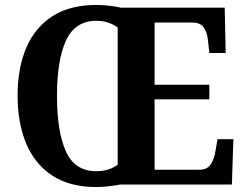

<svg xmlns="http://www.w3.org/2000/svg" viewBox="-20 -745 992 775"><path d="M368 10Q262 10 191.5 -36Q121 -82 86 -165Q51 -248 51 -359Q51 -470 86 -552Q121 -634 191.5 -679.5Q262 -725 369 -725Q393 -725 420.5 -722Q448 -719 468 -714H887L891 -531H825L820 -577Q817 -614 802.5 -634Q788 -654 757 -654H604V-403H825V-344H604V-60H786Q816 -60 830.5 -81.5Q845 -103 850 -137L858 -183H922L916 0H465Q445 4 418 7Q391 10 368 10ZM368 -54Q395 -54 416 -60.5Q437 -67 455 -80V-634Q439 -646 417.5 -653.5Q396 -661 369 -661Q283 -661 246.5 -581.5Q210 -502 210 -358Q210 -214 246 -134Q282 -54 368 -54Z"/></svg>

Font: Noto Serif Thai SemiCondensed
Style: Bold
Weight: 700
Width: 4
Designer: Monotype Design Team
Foundry: Monotype Imaging Inc.
Version: Version 2.002; ttfautohint (v1.8.4.7-5d5b)